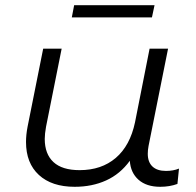

<svg xmlns="http://www.w3.org/2000/svg" viewBox="-20 -713 752 738"><path d="M668 -65 662 -6Q632 5 596 5Q543 5 512.5 -22Q482 -49 479 -95Q442 -44 388 -19.5Q334 5 267 5Q179 5 129.5 -40.5Q80 -86 80 -167Q80 -195 86 -226L146 -526H217L157 -226Q152 -198 152 -179Q152 -121 185.5 -90Q219 -59 286 -59Q370 -59 425 -106Q480 -153 499 -243L555 -526H626L551 -152Q548 -136 548 -122Q548 -90 566 -73Q584 -56 618 -56Q646 -56 668 -65ZM265 -693H574L564 -646H256Z"/></svg>

Font: Montserrat Alternates
Style: Italic
Weight: 400
Italic angle: -11.3°
Designer: Julieta Ulanovsky
Foundry: Julieta Ulanovsky
Version: Version 7.200